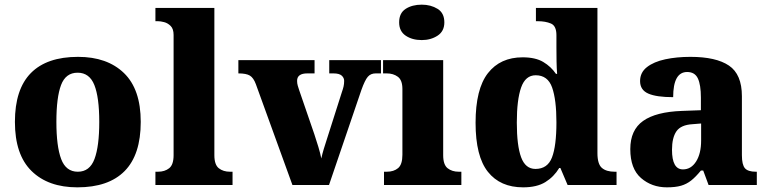

<svg xmlns="http://www.w3.org/2000/svg" viewBox="-20 -794 3296 824"><path d="M312 10Q187 10 115.5 -60Q44 -130 44 -271Q44 -411 112.5 -480.5Q181 -550 315 -550Q440 -550 512 -480.5Q584 -411 584 -271Q584 -130 515 -60Q446 10 312 10ZM314 -57Q365 -57 385.5 -111.5Q406 -166 406 -271Q406 -376 385 -429Q364 -482 313 -482Q262 -482 242 -429Q222 -376 222 -271Q222 -166 242.5 -111.5Q263 -57 314 -57Z M647 0V-57H658Q687 -57 706 -72Q725 -87 725 -128V-644Q725 -670 712.5 -682.5Q700 -695 684.5 -699Q669 -703 658 -703H647V-760H900V-128Q900 -87 919 -72Q938 -57 967 -57H978V0Z M1078 -433Q1068 -460 1052.5 -469.5Q1037 -479 1003 -479V-536H1330V-479H1299Q1255 -479 1255 -447Q1255 -436 1258 -426Q1261 -416 1264 -407L1329 -218Q1339 -188 1346.5 -163Q1354 -138 1359 -114Q1363 -133 1369.5 -154.5Q1376 -176 1382 -194L1447 -398Q1452 -412 1454.5 -423Q1457 -434 1457 -447Q1457 -460 1446.5 -469.5Q1436 -479 1411 -479H1393V-536H1615V-479H1592Q1571 -479 1558.5 -464.5Q1546 -450 1531 -408L1392 0H1235Z M1790 -622Q1749 -622 1721 -641Q1693 -660 1693 -698Q1693 -738 1721 -756Q1749 -774 1790 -774Q1829 -774 1858 -756Q1887 -738 1887 -698Q1887 -660 1858 -641Q1829 -622 1790 -622ZM1628 0V-57H1640Q1670 -57 1688.5 -72.5Q1707 -88 1707 -130V-412Q1707 -450 1687.5 -464.5Q1668 -479 1640 -479H1624V-536H1882V-128Q1882 -87 1901 -72Q1920 -57 1949 -57H1960V0Z M2225 10Q2127 10 2074 -56.5Q2021 -123 2021 -267Q2021 -412 2074 -480Q2127 -548 2223 -548Q2278 -548 2311.5 -528Q2345 -508 2366 -477H2371Q2369 -500 2368.5 -531Q2368 -562 2368 -591V-643Q2368 -683 2344.5 -693Q2321 -703 2288 -703H2280V-760H2544V-137Q2544 -90 2563 -73.5Q2582 -57 2618 -57H2626V0H2416L2385 -73H2380Q2357 -35 2320.5 -12.5Q2284 10 2225 10ZM2278 -69Q2330 -69 2349 -118.5Q2368 -168 2368 -269Q2368 -366 2349.5 -418.5Q2331 -471 2279 -471Q2235 -471 2216.5 -418.5Q2198 -366 2198 -268Q2198 -169 2216.5 -119Q2235 -69 2278 -69Z M2842 10Q2777 10 2731 -30Q2685 -70 2685 -154Q2685 -236 2740 -275Q2795 -314 2907 -318L2988 -321V-375Q2988 -430 2975 -457.5Q2962 -485 2929 -485Q2869 -485 2869 -377Q2797 -377 2762 -392.5Q2727 -408 2727 -446Q2727 -483 2756.5 -506Q2786 -529 2835 -539.5Q2884 -550 2943 -550Q3053 -550 3108.5 -512.5Q3164 -475 3164 -381V-128Q3164 -87 3177 -72Q3190 -57 3224 -57H3228V0H3021L2998 -62H2988Q2966 -35 2946.5 -19.5Q2927 -4 2903 3Q2879 10 2842 10ZM2911 -67Q2946 -67 2967.5 -101Q2989 -135 2989 -191V-264L2952 -261Q2902 -258 2883 -230.5Q2864 -203 2864 -151Q2864 -67 2911 -67Z"/></svg>

Font: Noto Serif Telugu ExtraBold
Style: Regular
Weight: 800
Designer: Jelle Bosma - Monotype Design Team
Foundry: Monotype Imaging Inc.
Version: Version 2.005; ttfautohint (v1.8.4.7-5d5b)